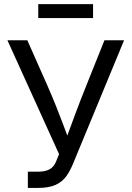

<svg xmlns="http://www.w3.org/2000/svg" viewBox="-20 -926 648 946"><path d="M117.2 0V-80.1H167.5Q202.6 -80.1 224.1 -91.8Q245.6 -103.5 256.3 -130.4L271 -166.5L16.6 -727.5H114.7L211.4 -509.3Q234.9 -456.1 253.9 -408.7Q272.9 -361.3 290 -315.9Q307.1 -270.5 324.7 -223.1H298.8Q323.7 -290.5 349.1 -359.4Q374.5 -428.2 407.2 -509.3L494.6 -727.5H591.3L339.8 -119.1Q325.7 -84.5 306.4 -57.4Q287.1 -30.3 253.9 -15.1Q220.7 0 165 0ZM438.5 -905.8V-836.9H168.5V-905.8Z"/></svg>

Font: Inter 24pt
Style: Regular
Weight: 400
Designer: Rasmus Andersson
Foundry: rsms
Version: Version 4.001;git-66647c0bb